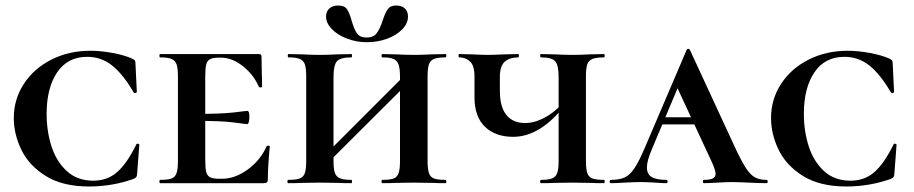

<svg xmlns="http://www.w3.org/2000/svg" viewBox="-20 -664 3315 696"><path d="M460 -451Q467 -448 469 -444.5Q471 -441 471 -434L476 -331Q476 -328 471 -327Q466 -326 464 -330Q426 -395 386.5 -426.5Q347 -458 296 -458Q225 -458 187 -401.5Q149 -345 149 -251Q149 -189 166.5 -134Q184 -79 222 -44Q260 -9 318 -9Q369 -9 404.5 -40Q440 -71 474 -140Q475 -144 480 -143Q485 -142 485 -139L477 -33Q476 -25 474 -22Q472 -19 463 -15Q386 12 303 12Q207 12 146 -26Q85 -64 57.5 -121Q30 -178 30 -236Q30 -304 66.5 -360Q103 -416 166.5 -448Q230 -480 308 -480Q345 -480 388.5 -472Q432 -464 460 -451Z M560 -12Q589 -12 602 -17Q615 -22 620 -36.5Q625 -51 625 -81V-387Q625 -417 620 -431Q615 -445 601.5 -450.5Q588 -456 560 -456Q558 -456 558 -462Q558 -468 560 -468H918Q928 -468 928 -460L929 -398Q930 -379 930 -350Q930 -347 924.5 -347Q919 -347 918 -350Q899 -394 860 -424.5Q821 -455 781 -455H774Q752 -455 741.5 -449.5Q731 -444 727.5 -430Q724 -416 724 -386V-85Q724 -55 727.5 -41Q731 -27 741.5 -21.5Q752 -16 774 -16H785Q832 -16 878 -49.5Q924 -83 946 -133Q948 -136 953 -136Q958 -136 958 -133Q951 -61 951 -15Q951 -7 948 -3.5Q945 0 936 0H560Q558 0 558 -6Q558 -12 560 -12ZM680 -226V-251Q785 -251 828.5 -256.5Q872 -262 877 -262Q884 -262 884 -240Q884 -230 882 -222Q880 -214 877 -214Q872 -214 828.5 -220Q785 -226 680 -226Z M1366 -456Q1363 -456 1363 -462Q1363 -468 1366 -468L1414 -467Q1454 -465 1481 -465Q1505 -465 1547 -467L1595 -468Q1598 -468 1598 -462Q1598 -456 1595 -456Q1567 -456 1553.5 -450.5Q1540 -445 1535 -431Q1530 -417 1530 -387V-81Q1530 -51 1535 -36.5Q1540 -22 1553 -17Q1566 -12 1595 -12Q1598 -12 1598 -6Q1598 0 1595 0Q1564 0 1547 -1L1481 -2L1414 -1Q1397 0 1366 0Q1363 0 1363 -6Q1363 -12 1366 -12Q1394 -12 1407 -17Q1420 -22 1425 -36.5Q1430 -51 1430 -81V-385Q1430 -415 1425 -429.5Q1420 -444 1407 -450Q1394 -456 1366 -456ZM1129 -73 1476 -420 1496 -400 1148 -53ZM1026 -456Q1023 -456 1023 -462Q1023 -468 1026 -468L1074 -467Q1114 -465 1139 -465Q1166 -465 1206 -467L1254 -468Q1256 -468 1256 -462Q1256 -456 1254 -456Q1214 -456 1201.5 -442Q1189 -428 1189 -385V-81Q1189 -51 1194 -37Q1199 -23 1212.5 -17.5Q1226 -12 1254 -12Q1256 -12 1256 -6Q1256 0 1254 0Q1223 0 1206 -1L1139 -2L1074 -1Q1056 0 1024 0Q1022 0 1022 -6Q1022 -12 1024 -12Q1053 -12 1066.5 -17Q1080 -22 1085 -36.5Q1090 -51 1090 -81V-387Q1090 -417 1085 -431Q1080 -445 1066.5 -450.5Q1053 -456 1026 -456ZM1367 -589Q1376 -617 1385.5 -630.5Q1395 -644 1416 -644Q1437 -644 1448 -633Q1459 -622 1459 -604Q1459 -579 1438 -557.5Q1417 -536 1383 -523.5Q1349 -511 1310 -511Q1272 -511 1238 -524Q1204 -537 1183 -558.5Q1162 -580 1162 -604Q1162 -622 1173.5 -633Q1185 -644 1206 -644Q1229 -644 1238 -630.5Q1247 -617 1255 -588Q1264 -557 1274.5 -542.5Q1285 -528 1309 -528Q1334 -528 1345.5 -543.5Q1357 -559 1367 -589Z M1700 -312V-387Q1700 -426 1684 -441Q1668 -456 1645 -456Q1642 -456 1642 -462Q1642 -468 1645 -468L1689 -467Q1731 -465 1748 -465Q1766 -465 1810 -467L1859 -468Q1861 -468 1861 -462Q1861 -456 1859 -456Q1828 -456 1810 -440.5Q1792 -425 1792 -385V-335Q1792 -277 1815.5 -247.5Q1839 -218 1884 -218Q1921 -218 1962 -242Q2003 -266 2032 -306L2037 -295Q1944 -168 1840 -168Q1776 -168 1738 -204.5Q1700 -241 1700 -312ZM1941 -12Q1969 -12 1982 -17.5Q1995 -23 2000 -37Q2005 -51 2005 -81V-385Q2005 -428 1992.5 -442Q1980 -456 1941 -456Q1938 -456 1938 -462Q1938 -468 1941 -468L1988 -467Q2030 -465 2055 -465Q2080 -465 2120 -467L2170 -468Q2172 -468 2172 -462Q2172 -456 2170 -456Q2142 -456 2128 -450.5Q2114 -445 2109 -431Q2104 -417 2104 -387V-81Q2104 -51 2109 -36.5Q2114 -22 2127.5 -17Q2141 -12 2170 -12Q2172 -12 2172 -6Q2172 0 2170 0Q2138 0 2120 -1L2055 -2L1988 -1Q1971 0 1941 0Q1938 0 1938 -6Q1938 -12 1941 -12Z M2381 -239H2564L2571 -213H2366ZM2758 0Q2737 0 2695 -2Q2651 -4 2633 -4Q2616 -4 2580 -2Q2546 0 2532 0Q2528 0 2528 -6Q2528 -12 2532 -12Q2555 -12 2564.5 -17.5Q2574 -23 2574 -34Q2574 -48 2557 -84L2430 -357L2474 -434L2343 -123Q2325 -81 2325 -57Q2325 -33 2342 -22.5Q2359 -12 2395 -12Q2400 -12 2400 -6Q2400 0 2395 0Q2381 0 2355 -2Q2327 -4 2303 -4Q2278 -4 2244 -2Q2214 0 2195 0Q2190 0 2190 -6Q2190 -12 2195 -12Q2226 -12 2245 -21Q2264 -30 2280.5 -55Q2297 -80 2319 -132L2469 -483Q2471 -487 2475 -487Q2479 -487 2481 -483L2641 -137Q2666 -83 2682.5 -57Q2699 -31 2716 -21.5Q2733 -12 2758 -12Q2763 -12 2763 -6Q2763 0 2758 0Z M3205 -451Q3212 -448 3214 -444.5Q3216 -441 3216 -434L3221 -331Q3221 -328 3216 -327Q3211 -326 3209 -330Q3171 -395 3131.5 -426.5Q3092 -458 3041 -458Q2970 -458 2932 -401.5Q2894 -345 2894 -251Q2894 -189 2911.5 -134Q2929 -79 2967 -44Q3005 -9 3063 -9Q3114 -9 3149.5 -40Q3185 -71 3219 -140Q3220 -144 3225 -143Q3230 -142 3230 -139L3222 -33Q3221 -25 3219 -22Q3217 -19 3208 -15Q3131 12 3048 12Q2952 12 2891 -26Q2830 -64 2802.5 -121Q2775 -178 2775 -236Q2775 -304 2811.5 -360Q2848 -416 2911.5 -448Q2975 -480 3053 -480Q3090 -480 3133.5 -472Q3177 -464 3205 -451Z"/></svg>

Font: Cormorant Unicase
Style: Bold
Weight: 700
Designer: Christian Thalmann (Catharsis Fonts)
Foundry: Catharsis Fonts
Version: Version 4.000